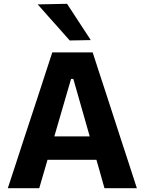

<svg xmlns="http://www.w3.org/2000/svg" viewBox="-20 -988 758 1008"><path d="M21 0Q40 -57.5 60.8 -121Q81.5 -184.5 100 -241.5L180.5 -486Q202 -552.5 219.5 -605.8Q237 -659 254.5 -713H466.5Q484.5 -657 501.8 -604Q519 -551 540.5 -486L620 -241Q639.5 -182 659.8 -119.5Q680 -57 698.5 0H528.5Q512.5 -57 495.5 -116.8Q478.5 -176.5 463 -230L365 -573.5H353L254 -233.5Q238 -178 220.2 -117.2Q202.5 -56.5 186 0ZM193 -149 210.5 -272H529L543 -149ZM346 -775.5Q319 -806.5 291.2 -837.5Q263.5 -868.5 235.2 -900.2Q207 -932 178 -965L332 -968Q363.5 -920 394.5 -872.5Q425.5 -825 456.5 -777.5Z"/></svg>

Font: Commissioner Thin
Style: Bold
Weight: 700
Version: Version 1.001;gftools[0.9.23]